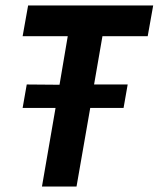

<svg xmlns="http://www.w3.org/2000/svg" viewBox="-20 -680 578 700"><path d="M259 0H133L182.5 -286.5H62.5L77.5 -372L197 -371L227 -548H62.5L82.5 -660H538.5L518.5 -548H353.5L323 -372H445.5L430.5 -286.5H309Z"/></svg>

Font: Lucymar Sans SemiBold
Style: Italic
Weight: 600
Italic angle: -10°
Foundry: The League of Moveable Type (original font) / Main changes by Cristiano Sobral with portions from Mirco Monsees
Version: Version 2.00;August 30, 2020;FontCreator 13.0.0.2681 64-bit